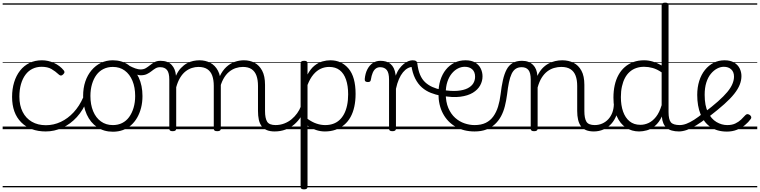

<svg xmlns="http://www.w3.org/2000/svg" viewBox="-20 -973 5723 1446"><path d="M325 17Q208 17 139.5 -52Q71 -121 71 -243Q71 -303 86.5 -353.5Q102 -404 131 -441Q160 -478 201.5 -498.5Q243 -519 296 -519Q342 -519 386.5 -499Q431 -479 461 -442Q466 -435 465.5 -428.5Q465 -422 456 -413Q447 -404 439.5 -404Q432 -404 425 -410Q396 -437 367 -453.5Q338 -470 293 -470Q256 -470 225 -455Q194 -440 172 -410.5Q150 -381 138 -339.5Q126 -298 126 -245Q126 -179 150.5 -130.5Q175 -82 220 -56Q265 -30 326 -30Q337 -30 342.5 -23Q348 -16 348 -6.5Q348 3 342.5 10Q337 17 325 17ZM0 428H522V438H0ZM0 -20H522V0H0ZM0 -505H522V-500H0ZM0 -948H522V-938H0Z M324 17Q315 17 310.5 10Q306 3 306 -6.5Q306 -16 311 -23Q316 -30 325 -30Q384 -30 437.5 -55Q491 -80 534.5 -127Q578 -174 607 -240Q611 -249 620 -248Q629 -247 635.5 -240.5Q642 -234 638 -224Q608 -145 559 -91.5Q510 -38 449.5 -10.5Q389 17 324 17ZM522 428V438ZM522 -20V0ZM522 -505V-500ZM522 -948V-938Z M830 19Q762 19 711.5 -15.5Q661 -50 633.5 -110.5Q606 -171 606 -250Q606 -310 622.5 -359Q639 -408 669.5 -444Q700 -480 740.5 -499.5Q781 -519 830 -519Q896 -519 946 -485Q996 -451 1024.5 -390Q1053 -329 1053 -250Q1053 -202 1042.5 -161Q1032 -120 1013 -87Q994 -54 967 -30Q940 -6 905.5 6.5Q871 19 830 19ZM830 -31Q869 -31 900 -46.5Q931 -62 952.5 -91.5Q974 -121 986 -161.5Q998 -202 998 -250Q998 -315 977.5 -364.5Q957 -414 919.5 -441.5Q882 -469 830 -469Q791 -469 759.5 -453.5Q728 -438 706.5 -409Q685 -380 673 -339.5Q661 -299 661 -250Q661 -185 681.5 -135.5Q702 -86 740 -58.5Q778 -31 830 -31ZM522 428H1123V438H522ZM522 -20H1123V0H522ZM522 -505H1123V-500H522ZM522 -948H1123V-938H522Z M1039 -406Q1028 -406 1011.5 -411Q995 -416 977 -425Q959 -434 941 -445Q933 -450 931.5 -457Q930 -464 932.5 -470.5Q935 -477 939.5 -480.5Q944 -484 948 -481Q978 -465 1000 -457.5Q1022 -450 1038 -450Q1062 -450 1078.5 -460Q1095 -470 1110.5 -482.5Q1126 -495 1144 -505Q1162 -515 1189 -515Q1197 -515 1201.5 -508Q1206 -501 1206 -491.5Q1206 -482 1201 -474.5Q1196 -467 1186 -467Q1166 -467 1151 -458Q1136 -449 1120.5 -436.5Q1105 -424 1086 -415Q1067 -406 1039 -406ZM1123 428V438ZM1123 -20V0ZM1123 -505V-500ZM1123 -948V-938Z M1280 15Q1267 15 1261 10.5Q1255 6 1255 -4V-374Q1255 -424 1238 -445.5Q1221 -467 1187 -467Q1176 -467 1170 -474.5Q1164 -482 1164.5 -491.5Q1165 -501 1171 -508Q1177 -515 1189 -515Q1217 -515 1238 -507Q1259 -499 1273 -484Q1287 -469 1295 -449Q1303 -429 1305 -405V-402Q1321 -438 1342.5 -460.5Q1364 -483 1387.5 -496Q1411 -509 1435.5 -514Q1460 -519 1482 -519Q1527 -519 1563.5 -500Q1600 -481 1621.5 -440.5Q1643 -400 1643 -334V-4Q1643 6 1636.5 10.5Q1630 15 1616 15Q1602 15 1596 10.5Q1590 6 1590 -4V-326Q1590 -371 1578.5 -403Q1567 -435 1541.5 -452Q1516 -469 1474 -469Q1450 -469 1425 -461Q1400 -453 1377.5 -435.5Q1355 -418 1337 -388.5Q1319 -359 1307 -316V-4Q1307 6 1300.5 10.5Q1294 15 1280 15ZM2050 17Q2013 17 1988.5 6.5Q1964 -4 1949.5 -24Q1935 -44 1929 -72.5Q1923 -101 1923 -137V-326Q1923 -371 1911.5 -403Q1900 -435 1875 -452Q1850 -469 1809 -469Q1782 -469 1755 -460Q1728 -451 1704 -431Q1680 -411 1661.5 -377Q1643 -343 1632 -292H1608Q1615 -355 1635 -398Q1655 -441 1684 -468Q1713 -495 1747.5 -507Q1782 -519 1817 -519Q1862 -519 1897.5 -500Q1933 -481 1954.5 -440.5Q1976 -400 1976 -334V-137Q1976 -82 1992 -56.5Q2008 -31 2056 -31Q2065 -31 2069.5 -23.5Q2074 -16 2073.5 -7Q2073 2 2067 9.5Q2061 17 2050 17ZM1123 428H2112V438H1123ZM1123 -20H2112V0H1123ZM1123 -505H2112V-500H1123ZM1123 -948H2112V-938H1123Z M2047 17Q2036 17 2030.5 9.5Q2025 2 2025.5 -7Q2026 -16 2033 -23.5Q2040 -31 2053 -31Q2090 -31 2121 -43Q2152 -55 2176 -75Q2200 -95 2218 -120Q2236 -145 2246 -172Q2250 -183 2259 -182.5Q2268 -182 2274 -174.5Q2280 -167 2277 -157Q2266 -124 2246 -93Q2226 -62 2197.5 -37Q2169 -12 2131 2.5Q2093 17 2047 17ZM2112 428V438ZM2112 -20V0ZM2112 -505V-500ZM2112 -948V-938Z M2270 453Q2256 453 2250 448.5Q2244 444 2244 434V-496Q2244 -506 2250.5 -510.5Q2257 -515 2271 -515Q2284 -515 2290 -510.5Q2296 -506 2296 -496V-412Q2320 -456 2349 -479Q2378 -502 2408.5 -510.5Q2439 -519 2468 -519Q2552 -519 2605 -456.5Q2658 -394 2658 -266Q2658 -214 2648.5 -170Q2639 -126 2620 -91.5Q2601 -57 2572.5 -33Q2544 -9 2507.5 4Q2471 17 2427 17Q2392 17 2360 6Q2328 -5 2296 -27V434Q2296 444 2289.5 448.5Q2283 453 2270 453ZM2296 -78Q2331 -53 2364 -42Q2397 -31 2429 -31Q2461 -31 2487.5 -40Q2514 -49 2535 -67.5Q2556 -86 2571 -114Q2586 -142 2594 -179.5Q2602 -217 2602 -263Q2602 -327 2586 -373.5Q2570 -420 2538.5 -444.5Q2507 -469 2459 -469Q2426 -469 2396 -455.5Q2366 -442 2340.5 -412Q2315 -382 2296 -333ZM2112 428H2728V438H2112ZM2112 -20H2728V0H2112ZM2112 -505H2728V-500H2112ZM2112 -948H2728V-938H2112Z M2751 -355Q2739 -355 2732.5 -360Q2726 -365 2727 -378Q2731 -421 2747 -451.5Q2763 -482 2788 -498.5Q2813 -515 2845 -515Q2858 -515 2864 -508Q2870 -501 2869.5 -491.5Q2869 -482 2863 -474.5Q2857 -467 2844 -467Q2824 -467 2810 -456.5Q2796 -446 2787 -425Q2778 -404 2773 -373Q2772 -364 2767 -359.5Q2762 -355 2751 -355ZM2728 428H2778V438H2728ZM2728 -20H2778V0H2728ZM2728 -505H2778V-500H2728ZM2728 -948H2778V-938H2728Z M2935 15Q2922 15 2916 10.5Q2910 6 2910 -4V-374Q2910 -424 2893 -445.5Q2876 -467 2842 -467Q2832 -467 2827.5 -474.5Q2823 -482 2823 -491.5Q2823 -501 2828.5 -508Q2834 -515 2844 -515Q2868 -515 2887 -509.5Q2906 -504 2921 -491.5Q2936 -479 2945.5 -459.5Q2955 -440 2959 -412L2960 -403Q2972 -435 2988 -456.5Q3004 -478 3021.5 -492Q3039 -506 3056 -512.5Q3073 -519 3087 -519Q3097 -519 3102.5 -511.5Q3108 -504 3108 -494Q3108 -484 3102.5 -476.5Q3097 -469 3087 -469Q3069 -469 3050.5 -459Q3032 -449 3015 -428.5Q2998 -408 2984.5 -377Q2971 -346 2962 -304V-4Q2962 6 2955.5 10.5Q2949 15 2935 15ZM2778 428H3182V438H2778ZM2778 -20H3182V0H2778ZM2778 -505H3182V-500H2778ZM2778 -948H3182V-938H2778Z M3301 -252Q3262 -259 3225 -273.5Q3188 -288 3158 -314Q3128 -340 3107 -381.5Q3086 -423 3077 -484L3087 -519Q3105 -519 3113.5 -513Q3122 -507 3123 -494Q3129 -445 3143.5 -410.5Q3158 -376 3181.5 -354Q3205 -332 3236 -318Q3267 -304 3307 -296Q3319 -294 3323.5 -286.5Q3328 -279 3327 -270.5Q3326 -262 3319 -256Q3312 -250 3301 -252ZM3182 428H3207V438H3182ZM3182 -20H3207V0H3182ZM3182 -505H3207V-500H3182ZM3182 -948H3207V-938H3182Z M3312 -296Q3378 -285 3425 -289Q3472 -293 3501.5 -308Q3531 -323 3544.5 -345.5Q3558 -368 3558 -395Q3558 -431 3537 -450.5Q3516 -470 3480 -470Q3454 -470 3429 -457.5Q3404 -445 3383 -420Q3362 -395 3349.5 -357.5Q3337 -320 3337 -270Q3337 -205 3356.5 -159.5Q3376 -114 3408 -85.5Q3440 -57 3478.5 -44Q3517 -31 3554 -31Q3566 -31 3571.5 -23.5Q3577 -16 3577 -7Q3577 2 3571.5 9.5Q3566 17 3554 17Q3473 17 3411.5 -18.5Q3350 -54 3316 -118Q3282 -182 3282 -268Q3282 -323 3296.5 -369Q3311 -415 3338 -448.5Q3365 -482 3402.5 -500.5Q3440 -519 3486 -519Q3530 -519 3558.5 -502Q3587 -485 3600.5 -457Q3614 -429 3614 -398Q3614 -362 3596 -329.5Q3578 -297 3541 -274.5Q3504 -252 3446 -244.5Q3388 -237 3309 -252ZM3207 428H3695V438H3207ZM3207 -20H3695V0H3207ZM3207 -505H3695V-500H3207ZM3207 -948H3695V-938H3207Z M3554 17Q3542 17 3535.5 9.5Q3529 2 3529 -7Q3529 -16 3535.5 -23.5Q3542 -31 3554 -31Q3604 -31 3638.5 -48Q3673 -65 3695.5 -96.5Q3718 -128 3731 -170Q3744 -212 3750 -262Q3757 -322 3767.5 -369Q3778 -416 3795 -448.5Q3812 -481 3840.5 -498Q3869 -515 3911 -515Q3920 -515 3924.5 -508Q3929 -501 3928.5 -491.5Q3928 -482 3923 -474.5Q3918 -467 3909 -467Q3882 -467 3863.5 -454.5Q3845 -442 3833 -416.5Q3821 -391 3813 -352.5Q3805 -314 3799 -262Q3793 -216 3782.5 -174Q3772 -132 3753.5 -97.5Q3735 -63 3707.5 -37.5Q3680 -12 3642.5 2.5Q3605 17 3554 17ZM3695 428H3795V438H3695ZM3695 -20H3795V0H3695ZM3695 -505H3795V-500H3695ZM3695 -948H3795V-938H3695Z M4454 17Q4417 17 4392.5 6.5Q4368 -4 4354 -24Q4340 -44 4333.5 -72.5Q4327 -101 4327 -137V-326Q4327 -371 4315 -403Q4303 -435 4276.5 -452Q4250 -469 4207 -469Q4180 -469 4152.5 -461Q4125 -453 4101.5 -435Q4078 -417 4059.5 -387.5Q4041 -358 4029 -314V-4Q4029 6 4022.5 10.5Q4016 15 4002 15Q3989 15 3983 10.5Q3977 6 3977 -4V-374Q3977 -424 3960 -445.5Q3943 -467 3909 -467Q3898 -467 3892.5 -474.5Q3887 -482 3887.5 -491.5Q3888 -501 3894 -508Q3900 -515 3911 -515Q3939 -515 3959.5 -507Q3980 -499 3994.5 -484.5Q4009 -470 4017 -450Q4025 -430 4027 -405V-401Q4043 -435 4064 -457.5Q4085 -480 4110 -493.5Q4135 -507 4161.5 -513Q4188 -519 4214 -519Q4262 -519 4299.5 -500Q4337 -481 4359 -440.5Q4381 -400 4381 -334V-137Q4381 -82 4396.5 -56.5Q4412 -31 4460 -31Q4469 -31 4474 -23.5Q4479 -16 4478.5 -7Q4478 2 4472 9.5Q4466 17 4454 17ZM3795 428H4516V438H3795ZM3795 -20H4516V0H3795ZM3795 -505H4516V-500H3795ZM3795 -948H4516V-938H3795Z M4451 17Q4440 17 4434.5 9.5Q4429 2 4429.5 -7Q4430 -16 4437 -23.5Q4444 -31 4457 -31Q4490 -31 4516.5 -43Q4543 -55 4562 -76Q4581 -97 4591.5 -125Q4602 -153 4603 -186Q4604 -198 4613 -201.5Q4622 -205 4630.5 -201.5Q4639 -198 4638 -186Q4637 -142 4622.5 -104.5Q4608 -67 4583.5 -40Q4559 -13 4525 2Q4491 17 4451 17ZM4516 428V438ZM4516 -20V0ZM4516 -505V-500ZM4516 -948V-938Z M4793 17Q4738 17 4694 -12Q4650 -41 4625 -98Q4600 -155 4600 -238Q4600 -288 4609.5 -331Q4619 -374 4638 -408.5Q4657 -443 4685 -467.5Q4713 -492 4749.5 -505.5Q4786 -519 4831 -519Q4864 -519 4897 -509Q4930 -499 4963 -480V-934Q4963 -944 4969.5 -948.5Q4976 -953 4990 -953Q5003 -953 5009 -948.5Q5015 -944 5015 -934V-129Q5015 -73 5032.5 -52Q5050 -31 5101 -31Q5110 -31 5114 -23.5Q5118 -16 5117.5 -7Q5117 2 5111.5 9.5Q5106 17 5095 17Q5063 17 5039 10Q5015 3 4999.5 -11Q4984 -25 4975.5 -45.5Q4967 -66 4965 -92V-96Q4943 -50 4913 -25Q4883 0 4852 8.5Q4821 17 4793 17ZM4803 -33Q4835 -33 4865 -47Q4895 -61 4920.5 -93Q4946 -125 4963 -181V-428Q4928 -452 4895.5 -461Q4863 -470 4831 -470Q4799 -470 4771.5 -460.5Q4744 -451 4722.5 -432Q4701 -413 4686.5 -385.5Q4672 -358 4664 -322Q4656 -286 4656 -242Q4656 -180 4672.5 -133Q4689 -86 4721.5 -59.5Q4754 -33 4803 -33ZM4516 428H5157V438H4516ZM4516 -20H5157V0H4516ZM4516 -505H5157V-500H4516ZM4516 -948H5157V-938H4516Z M5092 17Q5081 17 5075.5 9.5Q5070 2 5070.5 -7Q5071 -16 5078 -23.5Q5085 -31 5098 -31Q5123 -31 5149.5 -41Q5176 -51 5207.5 -71Q5239 -91 5278 -123Q5286 -129 5293.5 -126Q5301 -123 5306 -116Q5311 -109 5311.5 -100Q5312 -91 5304 -85Q5261 -52 5223.5 -29Q5186 -6 5153.5 5.5Q5121 17 5092 17ZM5157 428V438ZM5157 -20V0ZM5157 -505V-500ZM5157 -948V-938Z M5455 18Q5381 18 5331 -16.5Q5281 -51 5256 -113Q5231 -175 5231 -258Q5231 -315 5246 -363Q5261 -411 5289 -446Q5317 -481 5354.5 -500Q5392 -519 5437 -519Q5480 -519 5508.5 -502Q5537 -485 5550.5 -458Q5564 -431 5564 -400Q5564 -368 5551 -335Q5538 -302 5509.5 -266Q5481 -230 5434.5 -188.5Q5388 -147 5322 -96L5282 -124Q5344 -171 5387.5 -209.5Q5431 -248 5457.5 -280Q5484 -312 5496 -341Q5508 -370 5508 -396Q5508 -431 5487 -450.5Q5466 -470 5431 -470Q5406 -470 5380.5 -456.5Q5355 -443 5333.5 -417Q5312 -391 5299.5 -351.5Q5287 -312 5287 -259Q5287 -177 5312 -127Q5337 -77 5376 -54Q5415 -31 5457 -31Q5493 -31 5518 -43Q5543 -55 5561.5 -72.5Q5580 -90 5594 -106Q5602 -114 5610 -113.5Q5618 -113 5627 -107Q5635 -101 5637.5 -93Q5640 -85 5634 -77Q5617 -53 5590.5 -31Q5564 -9 5529.5 4.5Q5495 18 5455 18ZM5157 428H5683V438H5157ZM5157 -20H5683V0H5157ZM5157 -505H5683V-500H5157ZM5157 -948H5683V-938H5157Z"/></svg>

Font: Playwrite US Modern Guides
Style: Regular
Weight: 400
Designer: Veronika Burian, José Scaglione
Foundry: TypeTogether
Version: Version 1.003